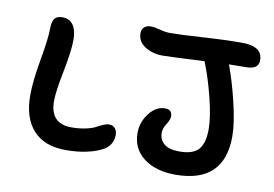

<svg xmlns="http://www.w3.org/2000/svg" viewBox="-71 -782 1255 879"><g transform="rotate(10 556.5 -342.5)"><path d="M791 -18.1Q699.7 -18.1 643.8 -60.8Q587.9 -103.5 587.9 -176.8Q587.9 -227.1 619.6 -268.1Q651.4 -309.1 692.9 -309.1Q726.1 -309.1 726.1 -276.9Q726.1 -262.2 711.4 -239.3Q696.8 -216.3 696.8 -196.8Q696.8 -164.6 719.7 -145.3Q742.7 -126 791 -126Q854.5 -126 880.1 -155.3Q905.8 -184.6 905.8 -250Q905.8 -304.2 883.8 -393.1Q861.8 -481.9 833 -553.2Q673.3 -544.9 639.2 -544.9Q593.3 -544.9 557.6 -566.9Q522 -588.9 522 -628.9Q522 -646.5 533 -656.7Q543.9 -667 564 -667Q582.5 -667 607.7 -659.9Q632.8 -652.8 654.8 -652.8Q703.1 -652.8 805.7 -659.4Q908.2 -666 988.8 -666Q1083 -666 1083 -601.1Q1083 -559.1 1024.9 -559.1Q971.7 -559.1 945.8 -558.1Q974.1 -481.4 996.1 -388.2Q1018.1 -294.9 1018.1 -235.8Q1018.1 -18.1 791 -18.1ZM276.9 -42Q178.7 -42 126.5 -98.6Q74.2 -155.3 74.2 -261.2Q74.2 -326.2 92.5 -429Q110.8 -531.7 110.8 -577.1Q110.8 -608.4 121.3 -623.3Q131.8 -638.2 158.2 -638.2Q190.9 -638.2 208 -613.8Q225.1 -589.4 225.1 -545.9Q225.1 -492.7 205.6 -395.3Q186 -297.9 186 -253.9Q186 -148.9 285.2 -148.9Q321.8 -148.9 351.6 -155.5Q381.3 -162.1 396.2 -170.4Q411.1 -178.7 426.5 -185.3Q441.9 -191.9 454.1 -191.9Q471.2 -191.9 481.2 -180.4Q491.2 -168.9 491.2 -149.9Q491.2 -106.9 455.1 -81.1Q385.3 -42 276.9 -42Z"/></g></svg>

Font: Shantell Sans Irregular
Style: Regular
Weight: 500
Designer: Stephen Nixon, Anya Danilova, Shantell Martin
Foundry: Arrow Type
Version: Version 1.006;[9816181b4]